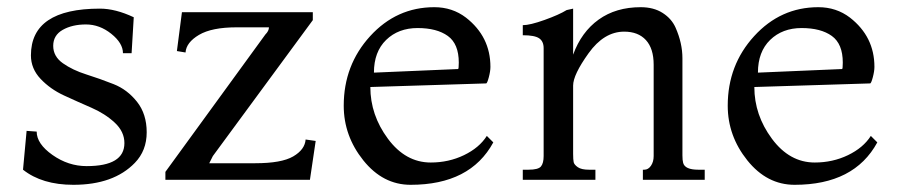

<svg xmlns="http://www.w3.org/2000/svg" viewBox="-20 -500 2498 534"><path d="M44 -28 54 -136 82 -134Q82 -100 126 -69Q170 -38 221 -38Q326 -38 326 -102Q326 -134 299 -159Q272 -184 234 -200.5Q196 -217 158 -234.5Q120 -252 93 -280.5Q66 -309 66 -346Q66 -476 258 -476Q301 -476 352 -452L346 -352H322Q322 -380 289.5 -406Q257 -432 219 -432Q181 -432 154.5 -417Q128 -402 128 -372.5Q128 -343 155 -324Q182 -305 220 -293Q258 -281 296 -266Q334 -251 361 -217Q388 -183 388 -132Q388 -81 355 -47Q296 14 184 14Q97 14 44 -28Z M842 0H440V-22L718 -404Q728 -414 728 -424H638Q569 -424 533.5 -403Q498 -382 496 -354L472 -358L486 -466H850V-444L572 -66L562 -46H690Q763 -46 795.5 -65Q828 -84 830 -112L858 -108Z M1334 -122 1352 -104Q1288 14 1122 14Q1045 14 990.5 -54Q936 -122 936 -206Q936 -319 1009.5 -399.5Q1083 -480 1188 -480Q1238 -480 1276 -451Q1344 -398 1344 -314Q1344 -302 1339.5 -285Q1335 -268 1332 -268L1010 -258Q1010 -180 1059 -114Q1108 -48 1178 -48Q1228 -48 1270.5 -68.5Q1313 -89 1334 -122ZM1020 -298 1254 -308Q1256 -308 1256 -326Q1256 -378 1225.5 -400Q1195 -422 1141.5 -422Q1088 -422 1054 -389Q1020 -356 1020 -298Z M1940 0H1768V-28H1772Q1783 -28 1790.5 -39Q1798 -50 1798 -66V-320Q1798 -365 1776.5 -388.5Q1755 -412 1716 -412Q1660 -412 1617 -352Q1574 -292 1574 -262V-72Q1574 -56 1575.5 -49Q1577 -42 1587 -35Q1597 -28 1618 -28H1636V0H1434V-28H1450Q1477 -28 1484.5 -37Q1492 -46 1492 -66V-366Q1492 -385 1479.5 -393.5Q1467 -402 1434 -402V-430Q1454 -430 1494.5 -444.5Q1535 -459 1556 -472L1574 -476V-348Q1597 -411 1645 -445.5Q1693 -480 1762 -480Q1798 -480 1823 -464Q1848 -448 1859 -423Q1878 -380 1878 -338V-68Q1878 -54 1880 -47Q1885 -28 1922 -28H1940Z M2402 -122 2420 -104Q2356 14 2190 14Q2113 14 2058.5 -54Q2004 -122 2004 -206Q2004 -319 2077.5 -399.5Q2151 -480 2256 -480Q2306 -480 2344 -451Q2412 -398 2412 -314Q2412 -302 2407.5 -285Q2403 -268 2400 -268L2078 -258Q2078 -180 2127 -114Q2176 -48 2246 -48Q2296 -48 2338.5 -68.5Q2381 -89 2402 -122ZM2088 -298 2322 -308Q2324 -308 2324 -326Q2324 -378 2293.5 -400Q2263 -422 2209.5 -422Q2156 -422 2122 -389Q2088 -356 2088 -298Z"/></svg>

Font: Montaga
Style: Regular
Weight: 400
Designer: Alejandra Rodriguez
Foundry: Alejandra Rodriguez
Version: Version 1.001